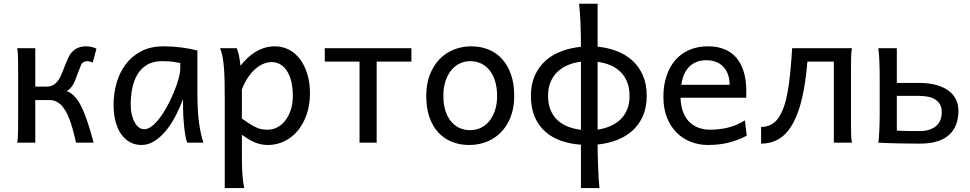

<svg xmlns="http://www.w3.org/2000/svg" viewBox="-20 -752 5113 1012"><path d="M166 -295.4H227.1Q235.4 -295.4 244.6 -297.6Q253.9 -299.8 263.2 -305.7Q272.5 -311.5 281.2 -321.3Q290 -331.1 297.9 -346.7Q304.2 -359.4 311 -377L324.7 -412.1Q331.5 -429.7 338.9 -445.6Q346.2 -461.4 354 -471.2Q368.2 -489.3 387.7 -498.5Q407.2 -507.8 434.6 -507.8Q448.7 -507.8 462.9 -504.4Q477.1 -501 488.3 -495.6L468.8 -422.4Q462.9 -424.8 455.3 -427.2Q447.8 -429.7 439.5 -429.7Q430.2 -429.7 421.1 -425Q412.1 -420.4 407.7 -410.2Q400.9 -394.5 392.1 -371.1Q383.3 -347.7 373.5 -322.3Q366.7 -305.7 356.2 -293Q345.7 -280.3 332 -271Q347.2 -266.6 362.5 -253.7Q377.9 -240.7 390.6 -222.2Q403.8 -202.1 415.3 -176.3Q426.8 -150.4 437 -121.3Q447.3 -92.3 456.3 -61.3Q465.3 -30.3 473.6 0H380.9Q372.1 -38.6 363.8 -68.6Q355.5 -98.6 346.7 -122.1Q337.9 -145.5 328.4 -162.6Q318.8 -179.7 307.6 -192.9Q295.4 -207 278.6 -215.8Q261.7 -224.6 241.7 -224.6H166V0H70.8Q74.7 -20.5 75.2 -59.3Q75.7 -98.1 75.7 -148.9V-349.1Q75.7 -399.9 75.2 -438.7Q74.7 -477.5 70.8 -498H166Z M835 -429.7Q787.1 -429.7 755.1 -410.4Q723.1 -391.1 704.1 -359.1Q685.1 -327.1 677 -285.6Q668.9 -244.1 668.9 -200.2Q668.9 -171.9 674.6 -148.2Q680.2 -124.5 689.9 -107.2Q699.7 -89.8 712.4 -80.3Q725.1 -70.8 739.7 -70.8Q755.9 -70.8 772.7 -81.5Q789.6 -92.3 805.9 -110.6Q822.3 -128.9 837.9 -152.8Q853.5 -176.8 867.2 -203.4Q880.9 -230 892.6 -257.3Q904.3 -284.7 912.6 -309.3Q920.9 -334 925.5 -354.5Q930.2 -375 930.2 -388.2V-419.9Q918 -422.4 894.8 -426Q871.6 -429.7 835 -429.7ZM944.8 -229.5Q929.2 -188 907.5 -145Q885.7 -102.1 857.9 -67.1Q830.1 -32.2 796.6 -10Q763.2 12.2 725.1 12.2Q694.3 12.2 667.5 -1.5Q640.6 -15.1 620.8 -42Q601.1 -68.8 589.8 -108.6Q578.6 -148.4 578.6 -200.2Q578.6 -258.3 594.2 -313.7Q609.9 -369.1 642.1 -412.4Q674.3 -455.6 724.1 -481.7Q773.9 -507.8 842.3 -507.8Q889.6 -507.8 936.5 -501.7Q983.4 -495.6 1020.5 -485.8V-258.8Q1020.5 -166.5 1029.3 -103.8Q1038.1 -41 1052.2 0H966.8Q961.4 -11.7 957.3 -35.2Q953.1 -58.6 950.4 -85.7Q947.8 -112.8 946.3 -138.7Q944.8 -164.6 944.8 -180.7Z M1254.9 -127Q1279.8 -109.4 1298.1 -97.9Q1316.4 -86.4 1331.5 -79.8Q1346.7 -73.2 1360.6 -70.8Q1374.5 -68.4 1391.6 -68.4Q1417.5 -68.4 1441.2 -80.6Q1464.8 -92.8 1483.2 -116Q1501.5 -139.2 1512.5 -172.1Q1523.4 -205.1 1523.4 -246.6Q1523.4 -287.1 1515.9 -320.1Q1508.3 -353 1493.7 -376.2Q1479 -399.4 1458.3 -412.1Q1437.5 -424.8 1411.1 -424.8Q1390.1 -424.8 1368.2 -415.5Q1346.2 -406.2 1325.4 -388.2Q1304.7 -370.1 1286.6 -343Q1268.6 -315.9 1254.9 -280.8ZM1164.6 -236.8Q1164.6 -282.2 1163.8 -321Q1163.1 -359.9 1160.6 -392.3Q1158.2 -424.8 1153.3 -451.2Q1148.4 -477.5 1140.1 -498H1228Q1233.4 -485.4 1238.8 -462.2Q1244.1 -439 1247.6 -405.3Q1264.6 -427.7 1284.9 -446.8Q1305.2 -465.8 1327.9 -479.2Q1350.6 -492.7 1375.7 -500.2Q1400.9 -507.8 1428.2 -507.8Q1469.7 -507.8 1504.2 -489.5Q1538.6 -471.2 1562.7 -438.2Q1586.9 -405.3 1600.3 -360.1Q1613.8 -314.9 1613.8 -261.2Q1613.8 -198.7 1596.2 -148.2Q1578.6 -97.7 1548.6 -62Q1518.6 -26.4 1478 -7.1Q1437.5 12.2 1391.6 12.2Q1372.1 12.2 1354.7 8.3Q1337.4 4.4 1321 -2.4Q1304.7 -9.3 1288.6 -19.3Q1272.5 -29.3 1254.9 -41.5V73.2Q1254.9 102.5 1255.6 126.2Q1256.3 149.9 1257.8 169.9Q1259.3 189.9 1261.7 206.8Q1264.2 223.6 1267.1 239.3H1164.6Z M2148.4 -427.2H1965.3V0H1875V-427.2H1691.9V-498H2148.4Z M2316.9 -246.6Q2316.9 -204.1 2327.1 -170.4Q2337.4 -136.7 2356.2 -113.5Q2375 -90.3 2400.9 -78.1Q2426.8 -65.9 2458.5 -65.9Q2487.8 -65.9 2513.7 -78.1Q2539.6 -90.3 2558.8 -113.5Q2578.1 -136.7 2589.1 -170.4Q2600.1 -204.1 2600.1 -246.6Q2600.1 -289.6 2589.8 -323.5Q2579.6 -357.4 2560.8 -381.1Q2542 -404.8 2515.9 -417.2Q2489.7 -429.7 2458.5 -429.7Q2428.7 -429.7 2402.8 -417.2Q2377 -404.8 2357.9 -381.1Q2338.9 -357.4 2327.9 -323.5Q2316.9 -289.6 2316.9 -246.6ZM2226.6 -246.6Q2226.6 -309.6 2245.6 -358.2Q2264.6 -406.7 2296.9 -440.2Q2329.1 -473.6 2372.1 -490.7Q2415 -507.8 2463.4 -507.8Q2513.7 -507.8 2555.4 -490.7Q2597.2 -473.6 2627.2 -440.2Q2657.2 -406.7 2673.8 -358.2Q2690.4 -309.6 2690.4 -246.6Q2690.4 -183.6 2671.4 -135.3Q2652.3 -86.9 2620.1 -54.2Q2587.9 -21.5 2544.9 -4.6Q2502 12.2 2453.6 12.2Q2403.3 12.2 2361.6 -4.6Q2319.8 -21.5 2289.8 -54.2Q2259.8 -86.9 2243.2 -135.3Q2226.6 -183.6 2226.6 -246.6Z M3298.3 -246.6Q3298.3 -288.1 3285.6 -319.8Q3272.9 -351.6 3250.2 -373.5Q3227.5 -395.5 3196.8 -408.4Q3166 -421.4 3129.9 -426.3V-68.8Q3164.6 -73.7 3195.3 -86.7Q3226.1 -99.6 3249 -121.1Q3272 -142.6 3285.2 -173.8Q3298.3 -205.1 3298.3 -246.6ZM2868.7 -246.6Q2868.7 -204.1 2881.8 -172.4Q2895 -140.6 2918.2 -118.9Q2941.4 -97.2 2973.1 -84.7Q3004.9 -72.3 3042 -67.9V-426.8Q3005.9 -422.4 2974.4 -409.4Q2942.9 -396.5 2919.4 -374.5Q2896 -352.5 2882.3 -320.8Q2868.7 -289.1 2868.7 -246.6ZM2778.3 -246.6Q2778.3 -308.6 2799.3 -354.7Q2820.3 -400.9 2856.2 -432.6Q2892.1 -464.4 2940.2 -482.2Q2988.3 -500 3042 -505.4Q3042 -576.2 3039.6 -633.3Q3037.1 -690.4 3032.2 -732.4H3129.9V-505.9Q3182.6 -501 3229.7 -483.2Q3276.9 -465.3 3312.3 -433.6Q3347.7 -401.9 3368.2 -355.5Q3388.7 -309.1 3388.7 -246.6Q3388.7 -185.1 3368.2 -139.4Q3347.7 -93.8 3312.5 -62.5Q3277.3 -31.2 3230.2 -13.4Q3183.1 4.4 3129.9 9.8Q3129.9 33.7 3130.6 64.9Q3131.3 96.2 3132.6 128.4Q3133.8 160.6 3135.5 190.2Q3137.2 219.7 3139.6 239.3H3042V10.7Q2985.4 6.8 2937.3 -10Q2889.2 -26.9 2853.8 -58.3Q2818.4 -89.8 2798.3 -136.5Q2778.3 -183.1 2778.3 -246.6Z M3566.9 -236.8Q3568.4 -193.8 3580.3 -162.1Q3592.3 -130.4 3613 -109.6Q3633.8 -88.9 3661.9 -78.6Q3689.9 -68.4 3723.1 -68.4Q3770.5 -68.4 3815.9 -79.1Q3861.3 -89.8 3906.2 -117.2L3916 -36.6Q3890.1 -23.4 3865.2 -14.2Q3840.3 -4.9 3815.4 1Q3790.5 6.8 3764.9 9.5Q3739.3 12.2 3710.9 12.2Q3664.1 12.2 3621.6 -4.2Q3579.1 -20.5 3546.9 -52.5Q3514.6 -84.5 3495.6 -131.8Q3476.6 -179.2 3476.6 -241.7Q3476.6 -302.2 3492.9 -351.3Q3509.3 -400.4 3539.6 -435.3Q3569.8 -470.2 3613.3 -489Q3656.7 -507.8 3710.9 -507.8Q3751 -507.8 3781.7 -498.3Q3812.5 -488.8 3835 -471.9Q3857.4 -455.1 3872.6 -432.6Q3887.7 -410.2 3896.7 -384.3Q3905.8 -358.4 3909.7 -330.3Q3913.6 -302.2 3913.6 -274.9V-255.9Q3913.6 -243.7 3913.1 -236.8ZM3825.7 -305.2Q3825.7 -336.4 3816.7 -360.6Q3807.6 -384.8 3791.3 -401.4Q3774.9 -418 3752.4 -426.3Q3730 -434.6 3703.6 -434.6Q3649.9 -434.6 3615.7 -403.1Q3581.5 -371.6 3570.8 -305.2Z M4235.8 -427.2Q4231 -370.1 4223.9 -322.5Q4216.8 -274.9 4207.8 -235.6Q4198.7 -196.3 4187.3 -164.6Q4175.8 -132.8 4162.6 -107.4Q4131.3 -48.3 4088.9 -21.7Q4046.4 4.9 3991.7 4.9V-83Q4005.9 -83 4020 -86.2Q4034.2 -89.4 4047.4 -96.9Q4060.5 -104.5 4072.5 -117.2Q4084.5 -129.9 4094.2 -148.9Q4106 -170.9 4115 -198.5Q4124 -226.1 4131.3 -266.1Q4138.7 -306.2 4144.5 -362.3Q4150.4 -418.5 4155.3 -498H4470.2Q4466.3 -477.5 4465.8 -439.7Q4465.3 -401.9 4465.3 -351.6V-146.5Q4465.3 -89.8 4465.8 -54.4Q4466.3 -19 4470.2 0H4375V-427.2Z M4616.7 -342.3Q4616.7 -367.2 4616.2 -390.9Q4615.7 -414.6 4614.7 -435.1Q4613.8 -455.6 4612.5 -471.7Q4611.3 -487.8 4609.4 -498H4707V-314.9H4824.2Q4876.5 -314.9 4915.3 -304Q4954.1 -293 4980 -273.7Q5005.9 -254.4 5018.8 -227.5Q5031.7 -200.7 5031.7 -168.5Q5031.7 -127.4 5019.5 -95.5Q5007.3 -63.5 4982.4 -41Q4957.5 -18.6 4919.9 -6.8Q4882.3 4.9 4831.5 4.9Q4805.7 4.9 4775.1 4.6Q4744.6 4.4 4714.6 3.7Q4684.6 2.9 4657 2.2Q4629.4 1.5 4609.4 0Q4611.3 -10.3 4612.5 -26.4Q4613.8 -42.5 4614.7 -63Q4615.7 -83.5 4616.2 -107.2Q4616.7 -130.9 4616.7 -156.2ZM4707 -63.5Q4719.2 -62.5 4734.1 -62.3Q4749 -62 4764.9 -61.5Q4780.8 -61 4796.4 -61H4826.7Q4881.8 -61 4912.8 -86.9Q4943.8 -112.8 4943.8 -161.1Q4943.8 -185.5 4934.3 -201.9Q4924.8 -218.3 4908.4 -228.3Q4892.1 -238.3 4870.4 -242.4Q4848.6 -246.6 4824.2 -246.6H4707Z"/></svg>

Font: Andika
Style: Regular
Weight: 400
Designer: Victor Gaultney, Annie Olsen, Julie Remington, Don Collingsworth, Eric Hays
Foundry: SIL International
Version: Version 1.001